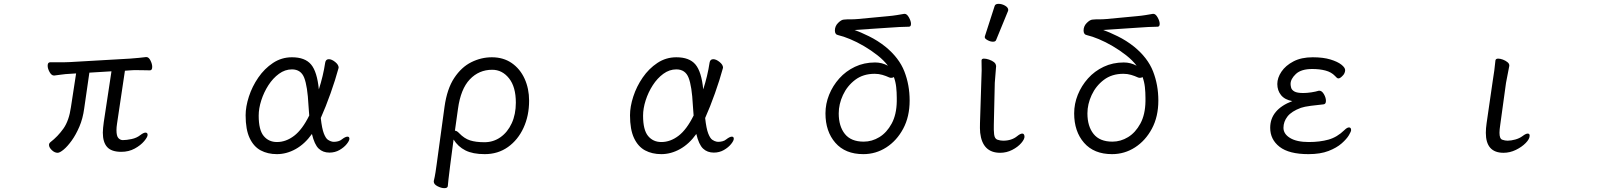

<svg xmlns="http://www.w3.org/2000/svg" viewBox="-20 -784 8334 999"><path d="M560 -413 445 -406 418 -219Q411 -167 393 -125Q375 -83 353 -52.5Q331 -22 311 -5.5Q291 11 280 11Q264 11 249.5 -3Q235 -17 235 -30Q235 -38 242 -44Q281 -74 310 -115Q339 -156 349 -226L376 -402L345 -400Q320 -399 296.5 -395.5Q273 -392 262 -391H261Q248 -391 238 -409Q228 -427 228 -442Q228 -460 241 -460H282Q296 -460 312.5 -460Q329 -460 344 -461L656 -479Q679 -481 703 -483Q727 -485 739 -487H742Q754 -487 763 -469Q772 -451 772 -436Q772 -418 760 -418Q752 -418 734 -418.5Q716 -419 696 -419Q686 -419 676 -419Q666 -419 657 -418L630 -416L589 -141Q586 -122 586 -107Q586 -76 596 -65.5Q606 -55 619 -55Q638 -55 664.5 -60.5Q691 -66 710 -81Q727 -94 737 -94Q748 -94 748 -82Q748 -71 730 -49.5Q712 -28 681 -11Q650 6 611 6Q560 6 537.5 -19Q515 -44 515 -94Q515 -106 516.5 -119.5Q518 -133 520 -149Z M1603 -87Q1566 -35 1518.5 -8.5Q1471 18 1421 18Q1373 18 1336.5 -1.5Q1300 -21 1279 -65.5Q1258 -110 1258 -184Q1258 -229 1275 -281.5Q1292 -334 1324 -380.5Q1356 -427 1400.5 -456.5Q1445 -486 1499 -486Q1567 -486 1598.5 -448.5Q1630 -411 1639 -319Q1650 -353 1658.5 -388.5Q1667 -424 1672 -458Q1675 -476 1691 -476Q1706 -476 1724 -461.5Q1742 -447 1742 -432Q1742 -431 1741.5 -430Q1741 -429 1741 -428Q1725 -369 1700 -298.5Q1675 -228 1649 -170Q1655 -115 1665 -89.5Q1675 -64 1686.5 -56.5Q1698 -49 1708 -47Q1710 -47 1712.5 -46.5Q1715 -46 1717 -46Q1728 -46 1739.5 -49Q1751 -52 1759 -59Q1777 -73 1788 -73Q1798 -73 1798 -62Q1798 -52 1784 -34.5Q1770 -17 1746.5 -3.5Q1723 10 1694 10Q1660 10 1638 -11Q1616 -32 1603 -87ZM1589 -183Q1588 -196 1587 -209.5Q1586 -223 1585 -237Q1580 -335 1563 -379Q1546 -423 1499 -423Q1463 -423 1431.5 -400Q1400 -377 1376.5 -340.5Q1353 -304 1339.5 -262Q1326 -220 1326 -182Q1326 -108 1352 -76.5Q1378 -45 1421 -45Q1468 -45 1510.5 -77.5Q1553 -110 1589 -183Z M2237 158Q2242 138 2246 112.5Q2250 87 2252 71L2293 -229Q2306 -322 2343.5 -378.5Q2381 -435 2432.5 -460.5Q2484 -486 2539 -486Q2599 -486 2642.5 -456Q2686 -426 2709.5 -374.5Q2733 -323 2733 -260Q2733 -182 2704 -119Q2675 -56 2623 -19Q2571 18 2502 18Q2440 18 2401.5 -1.5Q2363 -21 2340 -58L2322 79Q2321 88 2318.5 108Q2316 128 2313.5 149Q2311 170 2310 184Q2309 195 2292 195Q2276 195 2256.5 185Q2237 175 2237 161ZM2347 -104Q2357 -104 2369 -91Q2396 -63 2426 -53.5Q2456 -44 2501 -44Q2547 -44 2584 -70Q2621 -96 2642.5 -142.5Q2664 -189 2664 -250Q2664 -332 2628.5 -376.5Q2593 -421 2541 -421Q2472 -421 2424.5 -371Q2377 -321 2363 -218Z M3603 -87Q3566 -35 3518.5 -8.5Q3471 18 3421 18Q3373 18 3336.5 -1.5Q3300 -21 3279 -65.5Q3258 -110 3258 -184Q3258 -229 3275 -281.5Q3292 -334 3324 -380.5Q3356 -427 3400.5 -456.5Q3445 -486 3499 -486Q3567 -486 3598.5 -448.5Q3630 -411 3639 -319Q3650 -353 3658.5 -388.5Q3667 -424 3672 -458Q3675 -476 3691 -476Q3706 -476 3724 -461.5Q3742 -447 3742 -432Q3742 -431 3741.5 -430Q3741 -429 3741 -428Q3725 -369 3700 -298.5Q3675 -228 3649 -170Q3655 -115 3665 -89.5Q3675 -64 3686.5 -56.5Q3698 -49 3708 -47Q3710 -47 3712.5 -46.5Q3715 -46 3717 -46Q3728 -46 3739.5 -49Q3751 -52 3759 -59Q3777 -73 3788 -73Q3798 -73 3798 -62Q3798 -52 3784 -34.5Q3770 -17 3746.5 -3.5Q3723 10 3694 10Q3660 10 3638 -11Q3616 -32 3603 -87ZM3589 -183Q3588 -196 3587 -209.5Q3586 -223 3585 -237Q3580 -335 3563 -379Q3546 -423 3499 -423Q3463 -423 3431.5 -400Q3400 -377 3376.5 -340.5Q3353 -304 3339.5 -262Q3326 -220 3326 -182Q3326 -108 3352 -76.5Q3378 -45 3421 -45Q3468 -45 3510.5 -77.5Q3553 -110 3589 -183Z M4687 -712Q4699 -712 4709.5 -693Q4720 -674 4720 -660Q4720 -645 4709 -645Q4690 -645 4660.5 -643.5Q4631 -642 4606 -640L4426 -628Q4455 -618 4501 -595.5Q4547 -573 4587 -541Q4658 -483 4685.5 -412.5Q4713 -342 4713 -261Q4713 -177 4679.5 -114.5Q4646 -52 4591.5 -17Q4537 18 4472 18Q4378 18 4326.5 -41Q4275 -100 4275 -194Q4275 -244 4294 -291Q4313 -338 4347 -376Q4381 -414 4428.5 -436.5Q4476 -459 4533 -459Q4569 -459 4600 -442Q4579 -470 4546 -496Q4513 -522 4475.5 -544Q4438 -566 4403 -580.5Q4368 -595 4342 -601Q4324 -604 4324 -625Q4324 -648 4340.5 -664.5Q4357 -681 4370 -682Q4391 -684 4406 -683.5Q4421 -683 4443 -685L4602 -700Q4625 -702 4646.5 -705.5Q4668 -709 4685 -712ZM4646 -275Q4646 -304 4643 -331Q4640 -358 4631 -383Q4625 -379 4617 -379Q4615 -379 4612 -379.5Q4609 -380 4607 -381Q4590 -389 4571 -394.5Q4552 -400 4531 -400Q4471 -400 4429.5 -368.5Q4388 -337 4366 -289.5Q4344 -242 4344 -194Q4344 -127 4376 -87Q4408 -47 4474 -47Q4517 -47 4555.5 -70.5Q4594 -94 4619.5 -141Q4645 -188 4646 -257Z M5155 -752Q5158 -764 5175.5 -764Q5193 -764 5209.5 -754.5Q5226 -745 5226 -732Q5226 -729 5225 -727L5163 -576Q5160 -567 5146.5 -567Q5133 -567 5118.5 -575Q5104 -583 5104 -589.5Q5104 -596 5105 -597ZM5086 -364Q5089 -419 5087 -470Q5088 -479 5099.5 -479Q5111 -479 5126 -474Q5160 -462 5162 -444L5163 -441L5156 -353L5151 -135Q5150 -109 5152.5 -85.5Q5155 -62 5170 -57Q5185 -52 5200 -52Q5244 -52 5273 -76Q5289 -89 5299 -89Q5309 -89 5310.5 -75Q5312 -61 5294 -40Q5276 -19 5246.5 -4Q5217 11 5184 11Q5092 11 5080 -93Q5078 -117 5079 -143Z M5981 -712Q5993 -712 6003.5 -693Q6014 -674 6014 -660Q6014 -645 6003 -645Q5984 -645 5954.5 -643.5Q5925 -642 5900 -640L5720 -628Q5749 -618 5795 -595.5Q5841 -573 5881 -541Q5952 -483 5979.5 -412.5Q6007 -342 6007 -261Q6007 -177 5973.5 -114.5Q5940 -52 5885.5 -17Q5831 18 5766 18Q5672 18 5620.5 -41Q5569 -100 5569 -194Q5569 -244 5588 -291Q5607 -338 5641 -376Q5675 -414 5722.5 -436.5Q5770 -459 5827 -459Q5863 -459 5894 -442Q5873 -470 5840 -496Q5807 -522 5769.5 -544Q5732 -566 5697 -580.5Q5662 -595 5636 -601Q5618 -604 5618 -625Q5618 -648 5634.5 -664.5Q5651 -681 5664 -682Q5685 -684 5700 -683.5Q5715 -683 5737 -685L5896 -700Q5919 -702 5940.5 -705.5Q5962 -709 5979 -712ZM5940 -275Q5940 -304 5937 -331Q5934 -358 5925 -383Q5919 -379 5911 -379Q5909 -379 5906 -379.5Q5903 -380 5901 -381Q5884 -389 5865 -394.5Q5846 -400 5825 -400Q5765 -400 5723.5 -368.5Q5682 -337 5660 -289.5Q5638 -242 5638 -194Q5638 -127 5670 -87Q5702 -47 5768 -47Q5811 -47 5849.5 -70.5Q5888 -94 5913.5 -141Q5939 -188 5940 -257Z M6845 -312Q6858 -312 6868.5 -294Q6879 -276 6879 -259Q6879 -242 6866 -241Q6835 -238 6800.5 -233.5Q6766 -229 6749 -223Q6700 -205 6679 -178Q6658 -151 6658 -119Q6658 -87 6692.5 -66Q6727 -45 6790 -45Q6847 -45 6892 -57.5Q6937 -70 6975 -107Q6989 -121 6999 -121Q7010 -121 7010 -107Q7010 -100 6998.5 -80.5Q6987 -61 6961 -38Q6935 -15 6892.5 1.5Q6850 18 6788 18Q6687 18 6638 -20Q6589 -58 6589 -119Q6589 -214 6704 -258Q6665 -265 6645.5 -289Q6626 -313 6626 -347Q6626 -379 6647.5 -411Q6669 -443 6710 -464.5Q6751 -486 6810 -486Q6865 -486 6902.5 -474.5Q6940 -463 6959.5 -447.5Q6979 -432 6979 -419Q6979 -412 6975.5 -403.5Q6972 -395 6963 -387Q6952 -376 6944 -376Q6939 -376 6935 -380Q6931 -384 6926 -389Q6907 -409 6876.5 -417Q6846 -425 6808 -425Q6750 -425 6722.5 -399Q6695 -373 6695 -347Q6695 -339 6698 -327.5Q6701 -316 6715 -308Q6729 -300 6761 -300Q6780 -300 6803 -303.5Q6826 -307 6842 -312Z M7747 -364Q7751 -387 7755 -417Q7759 -447 7761 -470Q7763 -479 7775 -479Q7786 -479 7799.5 -474Q7813 -469 7823 -461Q7833 -453 7833 -444V-441L7816 -353L7786 -135Q7784 -122 7783 -111.5Q7782 -101 7782 -93Q7782 -62 7796.5 -57Q7811 -52 7824 -52Q7842 -52 7864 -58Q7886 -64 7902 -76Q7919 -89 7929 -89Q7939 -89 7939 -78Q7939 -61 7918.5 -40Q7898 -19 7867 -4Q7836 11 7803 11Q7711 11 7711 -93Q7711 -104 7712 -117Q7713 -130 7715 -143Z"/></svg>

Font: QiushuiShotai
Style: Regular
Weight: 600
Designer: Fontworks Inc.
Foundry: Fontworks Inc.
Version: Version 1.250